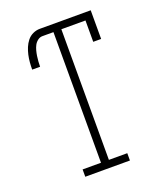

<svg xmlns="http://www.w3.org/2000/svg" viewBox="-136 -824 772 913"><g transform="rotate(-20 250.0 -367.5)"><path d="M137 0V-37H230V-698H174Q161 -698 150 -689.5Q139 -681 133 -669.5Q127 -658 123.5 -645Q120 -632 118 -618.5Q116 -605 115 -591.5Q114 -578 114 -565H74Q74 -583 75.5 -601.5Q77 -620 81 -638Q85 -656 92 -673Q99 -690 110.5 -704.5Q122 -719 139 -727Q156 -735 174 -735H432V-590H392V-698H270V-37H363V0Z"/></g></svg>

Font: Iosevka Curly Slab Extralight
Style: Regular
Weight: 200
Monospace: yes
Designer: Belleve Invis
Foundry: Belleve Invis
Version: Version 22.1.2; ttfautohint (v1.8.4)